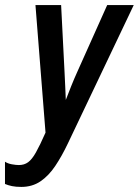

<svg xmlns="http://www.w3.org/2000/svg" viewBox="-53 -734 552 763"><path d="M31.7 8.8Q9.8 8.8 -5.4 5.6Q-20.5 2.4 -33.2 -2.9V-91.3Q-22 -84 -5.9 -81.1Q10.3 -78.1 22 -78.1Q43.5 -78.1 58.8 -89.4Q74.2 -100.6 89.8 -128.4Q105.5 -156.2 127.9 -207L87.9 -713.9H189.9L203.6 -445.3Q205.1 -421.9 206.3 -388.4Q207.5 -355 208.5 -336.9Q218.3 -362.3 229.7 -391.1Q241.2 -419.9 254.9 -450.2L373 -713.9H478.5L216.8 -164.1Q192.9 -113.8 166.7 -74.7Q140.6 -35.6 107.9 -13.4Q75.2 8.8 31.7 8.8Z"/></svg>

Font: Open Sans Condensed SemiBold
Style: Italic
Weight: 600
Width: 3
Italic angle: -12°
Designer: Monotype Design Team
Foundry: Monotype Imaging Inc.
Version: Version 3.000; ttfautohint (v1.8.4)